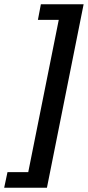

<svg xmlns="http://www.w3.org/2000/svg" viewBox="-49 -728 412 900"><path d="M-29.4 152 -13.9 78.9H83.4L226.4 -634.9H128.7L142.6 -708H343L171 152Z"/></svg>

Font: Source Sans 3 VF
Style: Italic
Weight: 200
Italic angle: -11°
Designer: Paul D. Hunt
Foundry: Adobe Systems Incorporated
Version: Version 3.042;hotconv 1.0.118;makeotfexe 2.5.65603